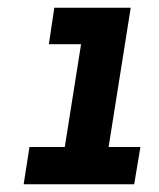

<svg xmlns="http://www.w3.org/2000/svg" viewBox="-20 -720 411 495"><path d="M41 -245 56 -341H147L189 -606H106L120 -700H317L260 -341H342L326 -245Z"/></svg>

Font: MuseoModerno
Style: Bold Italic
Weight: 700
Italic angle: -9°
Designer: Pablo Cosgaya, Héctor Gatti, Marcela Romero, and the Authors of The MuseoModerno Project.
Foundry: Omnibus-Type Team
Version: Version 1.003